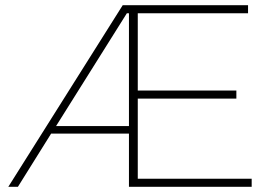

<svg xmlns="http://www.w3.org/2000/svg" viewBox="-20 -720 1034 740"><path d="M12 0 453 -700H936V-669H511V-371H891V-340H511V-31H950V0H477V-205H177L49 0ZM196 -234H477V-669H469Z"/></svg>

Font: Montserrat ExtraLight
Style: Regular
Weight: 200
Designer: Julieta Ulanovsky
Foundry: Julieta Ulanovsky
Version: Version 9.000; ttfautohint (v1.8.4.7-5d5b)